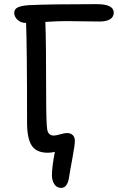

<svg xmlns="http://www.w3.org/2000/svg" viewBox="-20 -727 571 928"><path d="M275.9 181.2Q254.4 181.2 242.7 163.3Q231 145.5 231 121.1Q231 81.1 245.1 6.8Q230.5 11.2 210.9 11.2Q155.8 11.2 133.3 -23.4Q110.8 -58.1 110.8 -133.8Q110.8 -505.4 106 -616.2H105Q81.1 -616.2 64.9 -631.1Q48.8 -646 48.8 -665Q48.8 -682.1 64.7 -690.7Q80.6 -699.2 119.1 -702.1Q219.2 -707 446.8 -707Q529.8 -707 529.8 -666Q529.8 -645 512 -634Q494.1 -623 461.9 -623Q435.5 -623 379.4 -624Q323.2 -625 299.8 -625Q260.7 -625 199.2 -621.1Q203.1 -524.9 203.1 -268.1Q203.1 -129.4 208.3 -100.6Q213.4 -71.8 240.2 -71.8Q250 -71.8 271.5 -77.9Q293 -84 303.2 -84Q321.3 -84 331.5 -74.2Q341.8 -64.5 341.8 -45.9Q341.8 -25.4 329.6 39.6Q317.4 104.5 314 128.9Q306.2 181.2 275.9 181.2Z"/></svg>

Font: Shantell Sans Normal
Style: Regular
Weight: 400
Designer: Stephen Nixon, Anya Danilova, Shantell Martin
Foundry: Arrow Type
Version: Version 1.006;[559af2be0]